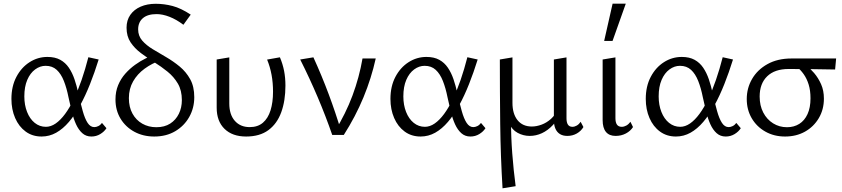

<svg xmlns="http://www.w3.org/2000/svg" viewBox="-20 -731 4562 1040"><path d="M205.2 8.5Q155.5 8.5 118.8 -18.5Q82.1 -45.4 62 -91.8Q41.9 -138.2 41.9 -195.3Q41.9 -263.6 68.9 -314.8Q95.9 -366 140.4 -394.3Q184.8 -422.6 236.9 -422.6Q278.2 -422.6 306.3 -407.1Q334.4 -391.6 352.8 -364.5Q371.3 -337.3 383.5 -301.7Q395.6 -266.1 404.2 -226Q416.7 -170 428.3 -129Q439.8 -87.9 454.7 -65.2Q469.6 -42.5 490.9 -42.5Q501.2 -42.5 512.5 -48Q523.9 -53.5 532.4 -65.1L556.6 -36.6Q545 -18.1 523.2 -4.8Q501.4 8.5 475.1 8.5Q446 8.5 425.8 -9.6Q405.6 -27.7 391.9 -57.8Q378.2 -87.9 368.9 -125.7Q359.5 -163.5 351.1 -203.8Q341.2 -253.9 326 -292.4Q310.8 -330.9 287.1 -352.7Q263.4 -374.5 227.1 -374.5Q196.9 -374.5 170.3 -354.9Q143.6 -335.3 127.7 -298.3Q111.8 -261.3 111.8 -208.7Q111.8 -162.3 126.6 -124.7Q141.4 -87.1 167.9 -65.6Q194.5 -44.1 228.6 -44.1Q255.5 -44.1 281.7 -62.2Q307.9 -80.4 332.5 -113.7Q357.2 -147.1 379.7 -193.8Q402.2 -240.5 422 -298Q441.8 -355.5 458.6 -421L514.4 -408.7Q492.5 -338.2 467.6 -275.6Q442.8 -213.1 414.3 -160.9Q385.8 -108.6 353.4 -70.7Q321 -32.7 284.2 -12.1Q247.4 8.5 205.2 8.5Z M815.5 8.5Q755.3 8.5 707.8 -17.3Q660.3 -43.1 632.9 -88.3Q605.5 -133.5 605.5 -192.4Q605.5 -234.8 619.9 -269.7Q634.4 -304.6 658.7 -332Q683 -359.3 711.6 -379.9Q740.2 -400.5 769.3 -414.7Q798.4 -429 822.4 -437.3L850.4 -404.3Q802.9 -387.8 763.5 -359.1Q724.2 -330.5 701.1 -290.3Q678.1 -250.2 678.1 -199.4Q678.1 -151.1 697.5 -115.8Q716.8 -80.5 750.6 -61.2Q784.5 -41.9 827 -41.9Q871.2 -41.9 901.8 -61.5Q932.4 -81.2 948.7 -114.5Q965.1 -147.7 965.1 -188.7Q965.1 -241.6 943.2 -278.6Q921.4 -315.5 887.3 -343Q853.3 -370.5 815.3 -394.2Q777.3 -418 743.2 -443.5Q709.2 -469 687.3 -501.7Q665.5 -534.5 665.5 -580.9Q665.5 -621.3 685.8 -650.4Q706.1 -679.5 741.8 -695Q777.5 -710.5 823.3 -710.5Q869 -710.5 914.6 -698.6Q960.2 -686.7 1013.1 -651.7L973.4 -596.8Q935.5 -625.5 898.2 -640Q860.8 -654.6 828.2 -654.6Q779.6 -654.6 754 -632.6Q728.3 -610.5 728.3 -571.8Q728.3 -536.6 750.4 -511.1Q772.5 -485.6 807.1 -464.7Q841.7 -443.7 880.3 -421.4Q918.8 -399 953.4 -370.5Q988 -341.9 1010.1 -302.1Q1032.3 -262.3 1032.3 -204.6Q1032.3 -145.9 1005.1 -97.5Q978 -49.2 929.4 -20.4Q880.7 8.5 815.5 8.5Z M1313.2 8.5Q1238.7 8.5 1196.2 -33Q1153.7 -74.5 1153.7 -147.7V-408.7L1222 -420.2V-170.6Q1222 -110.5 1251.9 -76.5Q1281.8 -42.5 1332.7 -42.5Q1376.3 -42.5 1404.1 -66.3Q1431.9 -90.1 1445.4 -133.2Q1458.9 -176.4 1458.9 -234.3Q1458.9 -282.6 1450.9 -326Q1442.8 -369.4 1426.8 -408.3L1496.2 -420.6Q1511.6 -384.1 1518.9 -346.7Q1526.1 -309.4 1526.1 -267.5Q1526.1 -185.4 1503.5 -123.1Q1480.8 -60.8 1433.9 -26.2Q1387 8.5 1313.2 8.5Z M1779.6 0Q1744.3 -102.1 1700.9 -204.4Q1657.5 -306.6 1606.1 -408.7L1677.6 -420.5Q1723.2 -320.5 1760.6 -220.3Q1798 -120.1 1828 -20.1H1793.8Q1852.8 -115.4 1889.5 -214Q1926.1 -312.6 1943.6 -414.2H2015.2Q1991.6 -307.4 1948.8 -203.7Q1906 -100 1842.2 0Z M2258.2 8.5Q2208.5 8.5 2171.8 -18.5Q2135.1 -45.4 2115 -91.8Q2094.9 -138.2 2094.9 -195.3Q2094.9 -263.6 2121.9 -314.8Q2148.9 -366 2193.4 -394.3Q2237.8 -422.6 2289.9 -422.6Q2331.2 -422.6 2359.3 -407.1Q2387.4 -391.6 2405.8 -364.5Q2424.3 -337.3 2436.5 -301.7Q2448.6 -266.1 2457.2 -226Q2469.7 -170 2481.3 -129Q2492.8 -87.9 2507.7 -65.2Q2522.6 -42.5 2543.9 -42.5Q2554.2 -42.5 2565.5 -48Q2576.9 -53.5 2585.4 -65.1L2609.6 -36.6Q2598 -18.1 2576.2 -4.8Q2554.4 8.5 2528.1 8.5Q2499 8.5 2478.8 -9.6Q2458.6 -27.7 2444.9 -57.8Q2431.2 -87.9 2421.9 -125.7Q2412.5 -163.5 2404.1 -203.8Q2394.2 -253.9 2379 -292.4Q2363.8 -330.9 2340.1 -352.7Q2316.4 -374.5 2280.1 -374.5Q2249.9 -374.5 2223.3 -354.9Q2196.6 -335.3 2180.7 -298.3Q2164.8 -261.3 2164.8 -208.7Q2164.8 -162.3 2179.6 -124.7Q2194.4 -87.1 2220.9 -65.6Q2247.5 -44.1 2281.6 -44.1Q2308.5 -44.1 2334.7 -62.2Q2360.9 -80.4 2385.5 -113.7Q2410.2 -147.1 2432.7 -193.8Q2455.2 -240.5 2475 -298Q2494.8 -355.5 2511.6 -421L2567.4 -408.7Q2545.5 -338.2 2520.6 -275.6Q2495.8 -213.1 2467.3 -160.9Q2438.8 -108.6 2406.4 -70.7Q2374 -32.7 2337.2 -12.1Q2300.4 8.5 2258.2 8.5Z M2702.1 289Q2691.5 114.5 2689.5 -59.9Q2687.5 -234.2 2687.5 -408.7L2755.8 -420.2V-173.9Q2755.8 -114.4 2783.4 -80Q2811 -45.7 2860.8 -45.7Q2885.9 -45.7 2913.4 -55.8Q2940.8 -65.8 2964.9 -87.4Q2989 -109 3002.5 -143.7L3021.3 -127.8Q3002.9 -83.8 2975.3 -54.1Q2947.7 -24.5 2915.5 -9.6Q2883.4 5.2 2849.4 5.2Q2814.4 5.2 2783.7 -11.5Q2753 -28.1 2737.3 -63.6L2748.1 -73.9Q2747.9 10.5 2754.7 100.2Q2761.5 189.9 2773.1 277.5ZM3053 5.2Q3029.4 5.2 3013.2 -4.7Q2997.1 -14.5 2988.6 -33.7Q2980.2 -52.9 2980.2 -80.2V-408.7L3048.5 -420.2V-90.5Q3048.5 -67.7 3056.3 -55.9Q3064.1 -44.1 3080.7 -44.1Q3092.5 -44.1 3104.4 -51Q3116.4 -58 3125.2 -71.3L3140.2 -42.8Q3127.6 -21.4 3104.7 -8.1Q3081.7 5.2 3053 5.2Z M3314.5 5.2Q3279.9 5.2 3262.1 -16.5Q3244.3 -38.3 3244.3 -80.2V-408.7L3313.6 -420.2V-90.5Q3313.6 -67.7 3321.9 -55.9Q3330.2 -44.1 3347.7 -44.1Q3360.4 -44.1 3372.8 -51Q3385.2 -58 3394.9 -71.3L3408.8 -42.8Q3395.3 -21.4 3370.3 -8.1Q3345.4 5.2 3314.5 5.2ZM3252.5 -509.1 3298.2 -711H3369.6L3297.9 -509.1Z M3641.2 8.5Q3591.5 8.5 3554.8 -18.5Q3518.1 -45.4 3498 -91.8Q3477.9 -138.2 3477.9 -195.3Q3477.9 -263.6 3504.9 -314.8Q3531.9 -366 3576.4 -394.3Q3620.8 -422.6 3672.9 -422.6Q3714.2 -422.6 3742.3 -407.1Q3770.4 -391.6 3788.8 -364.5Q3807.3 -337.3 3819.5 -301.7Q3831.6 -266.1 3840.2 -226Q3852.7 -170 3864.3 -129Q3875.8 -87.9 3890.7 -65.2Q3905.6 -42.5 3926.9 -42.5Q3937.2 -42.5 3948.5 -48Q3959.9 -53.5 3968.4 -65.1L3992.6 -36.6Q3981 -18.1 3959.2 -4.8Q3937.4 8.5 3911.1 8.5Q3882 8.5 3861.8 -9.6Q3841.6 -27.7 3827.9 -57.8Q3814.2 -87.9 3804.9 -125.7Q3795.5 -163.5 3787.1 -203.8Q3777.2 -253.9 3762 -292.4Q3746.8 -330.9 3723.1 -352.7Q3699.4 -374.5 3663.1 -374.5Q3632.9 -374.5 3606.3 -354.9Q3579.6 -335.3 3563.7 -298.3Q3547.8 -261.3 3547.8 -208.7Q3547.8 -162.3 3562.6 -124.7Q3577.4 -87.1 3603.9 -65.6Q3630.5 -44.1 3664.6 -44.1Q3691.5 -44.1 3717.7 -62.2Q3743.9 -80.4 3768.5 -113.7Q3793.2 -147.1 3815.7 -193.8Q3838.2 -240.5 3858 -298Q3877.8 -355.5 3894.6 -421L3950.4 -408.7Q3928.5 -338.2 3903.6 -275.6Q3878.8 -213.1 3850.3 -160.9Q3821.8 -108.6 3789.4 -70.7Q3757 -32.7 3720.2 -12.1Q3683.4 8.5 3641.2 8.5Z M4232.5 8.5Q4172.6 8.5 4125.4 -18.3Q4078.2 -45.1 4051.5 -91.1Q4024.9 -137.1 4024.9 -194.5Q4024.9 -253.8 4053.9 -303.6Q4082.8 -353.5 4137.3 -383.8Q4191.7 -414.2 4267.5 -414.2H4509L4503.5 -354.5Q4439.8 -355.6 4376.6 -356.5Q4313.5 -357.3 4251.7 -357.3Q4176.5 -357.3 4135.6 -317.7Q4094.8 -278.2 4094.8 -208.1Q4094.8 -159.1 4114.2 -121.6Q4133.6 -84.2 4167.5 -63Q4201.3 -41.9 4242.8 -41.9Q4280.9 -41.9 4309.6 -60Q4338.3 -78.2 4354.2 -113.1Q4370.2 -148.1 4370.2 -198.3Q4370.2 -240.6 4360.3 -272.8Q4350.5 -305 4333.1 -329.5Q4315.8 -353.9 4293 -371.7L4344.6 -378.9Q4367.5 -361.5 4390 -335.2Q4412.4 -308.9 4427.6 -274.7Q4442.8 -240.5 4442.8 -196.6Q4442.8 -138 4415.3 -91.3Q4387.7 -44.5 4340.5 -18Q4293.2 8.5 4232.5 8.5Z"/></svg>

Font: Ysabeau
Style: Bold
Weight: 700
Designer: Christian Thalmann (Catharsis Fonts)
Version: Version 2.000;gftools[0.9.27.dev2+g8671c4b]